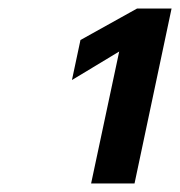

<svg xmlns="http://www.w3.org/2000/svg" viewBox="-20 -835 423 451"><path d="M194 -404 260 -714 149 -647 169 -741 302 -815H383L296 -404Z"/></svg>

Font: Wix Madefor Text
Style: Bold Italic
Weight: 700
Italic angle: -12°
Designer: Dalton Maag Ltd
Foundry: Dalton Maag Ltd
Version: Version 3.100